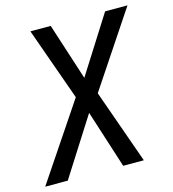

<svg xmlns="http://www.w3.org/2000/svg" viewBox="-123 -799 797 887"><g transform="rotate(-15 276.0 -355.5)"><path d="M288.6 -439 460.9 -710.9H567.9L330.1 -354L455.6 0H356.9L268.1 -276.9L91.8 0H-16.1L227.5 -362.8L103.5 -710.9H200.7Z"/></g></svg>

Font: MAUL Condensed Italic
Style: Condenced Regular Italic
Weight: 400
Italic angle: -12°
Designer: MAUL
Version: Version 1.0; 2020; ttfautohint (v1.8.3)